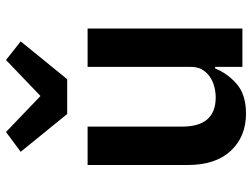

<svg xmlns="http://www.w3.org/2000/svg" viewBox="-120 -708 840 640"><g transform="rotate(-90 300.0 -388.0)"><path d="M397 -91H392Q375 -49 339.5 -18.5Q304 12 241 12Q165 12 117.5 -38.5Q70 -89 70 -183V-516H198V-201Q198 -89 295 -89Q314 -89 332.5 -94Q351 -99 365.5 -109.5Q380 -120 388.5 -135Q397 -150 397 -171V-516H525V0H397ZM240 -584 114 -739 180 -788 300 -673 420 -788 482 -739 356 -584Z"/></g></svg>

Font: IBM Plex Mono SmBld
Style: Regular
Weight: 600
Monospace: yes
Designer: Mike Abbink, Paul van der Laan, Pieter van Rosmalen
Foundry: Bold Monday
Version: Version 2.3